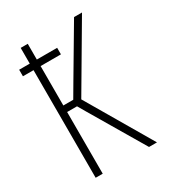

<svg xmlns="http://www.w3.org/2000/svg" viewBox="-178 -838 855 941"><g transform="rotate(-30 250.0 -367.5)"><path d="M85 0V-609H25V-646H85V-735H125V-646H240V-609H125V-386H181L225 -461L387 -735H432L216 -368L432 0H387L206 -306L181 -349H125V0Z"/></g></svg>

Font: Iosevka SS18 Extralight
Style: Regular
Weight: 200
Monospace: yes
Designer: Belleve Invis
Foundry: Belleve Invis
Version: Version 25.1.1; ttfautohint (v1.8.4)